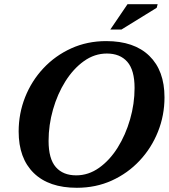

<svg xmlns="http://www.w3.org/2000/svg" viewBox="-20 -878 800 911"><path d="M760.5 -416Q760.5 -330.5 729.5 -253Q698.5 -175.5 642.5 -115.8Q586.5 -56 510.8 -21.5Q435 13 344.5 13Q212 13 140.2 -57Q68.5 -127 68.5 -254Q68.5 -339.5 99.2 -417Q130 -494.5 186 -554.2Q242 -614 318 -648.5Q394 -683 484 -683Q616.5 -683 688.5 -613Q760.5 -543 760.5 -416ZM210.5 -209.5Q210.5 -124.5 244.8 -85.2Q279 -46 341.5 -46Q400 -46 450.5 -82Q501 -118 538.5 -178Q576 -238 597.2 -311.8Q618.5 -385.5 618.5 -460.5Q618.5 -545.5 584 -584.8Q549.5 -624 487 -624Q428.5 -624 378.2 -588Q328 -552 290.2 -492Q252.5 -432 231.5 -358.2Q210.5 -284.5 210.5 -209.5ZM503.5 -738 585 -858H728L723.5 -841L556.5 -738Z"/></svg>

Font: Newsreader Text
Style: Bold Italic
Weight: 700
Italic angle: -17°
Designer: Hugues Gentile
Foundry: Production Type
Version: Version 1.001